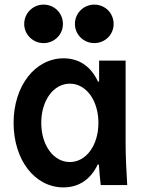

<svg xmlns="http://www.w3.org/2000/svg" viewBox="-20 -803 640 833"><path d="M404 -89H409C411 -60 413 -32 417 0H532C528 -63 525 -129 525 -180V-540H410V-449H405C375 -514 324 -550 256 -550C132 -550 39 -430 39 -270C39 -109 131 10 255 10C323 10 373 -25 404 -89ZM407 -270C407 -173 354 -100 283 -100C212 -100 159 -173 159 -270C159 -367 212 -440 283 -440C354 -440 407 -367 407 -270ZM85 -699C85 -653 123 -616 169 -616C216 -616 253 -653 253 -699C253 -746 216 -783 169 -783C123 -783 85 -746 85 -699ZM305 -699C305 -653 343 -616 389 -616C436 -616 473 -653 473 -699C473 -746 436 -783 389 -783C343 -783 305 -746 305 -699Z"/></svg>

Font: CommitMono
Style: 700Regular
Weight: 700
Monospace: yes
Designer: Eigil Nikolajsen
Foundry: Eigil Nikolajsen
Version: Version 1.143